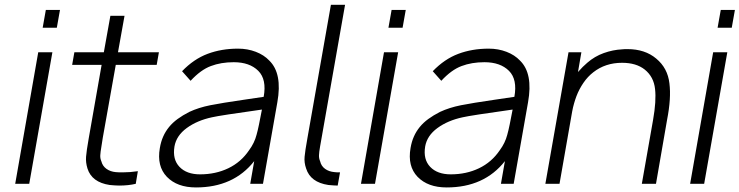

<svg xmlns="http://www.w3.org/2000/svg" viewBox="-20 -786 3162 821"><path d="M236.5 -743.5 223 -667.5H162.5L176 -743.5ZM204 -562.5 105 0H45L143.5 -562.5Z M419.5 -197 413.5 -158.5Q409.5 -135.5 408.8 -122Q408 -108.5 413.5 -96Q418.5 -76 435.2 -64Q452 -52 475 -50Q480 -49.5 487.5 -49.2Q495 -49 505 -49Q520.5 -49 536.5 -50.2Q552.5 -51.5 569.5 -54L560.5 0Q529 7.5 489.5 7.5Q481.5 7.5 471.5 6.8Q461.5 6 449 5Q372.5 -6.5 354 -65.5Q346 -91.5 348 -116Q349 -128.5 351.8 -148Q354.5 -167.5 359.5 -195L414.5 -508.5H288.5L298 -562.5H424L452 -718.5H512.5L484.5 -562.5H659.5L650 -508.5H475Z M1050 0 1067 -97Q978.5 15.5 818 15.5Q737.5 15.5 693.5 -30Q650 -75.5 663.5 -153Q668 -180 677.8 -202Q687.5 -224 702.8 -242.8Q718 -261.5 739.5 -277.2Q761 -293 789.5 -307.5Q829 -326 879 -336Q904 -341 939.8 -346.8Q975.5 -352.5 1023 -359.5L1107.5 -372Q1121 -446.5 1084.5 -483Q1047.5 -520 979.5 -520Q925 -520 881.5 -503.5Q838.5 -487.5 795 -440.5L758.5 -481.5Q808.5 -533.5 867.8 -555.8Q927 -578 998 -578Q1038.5 -578 1073.8 -564.5Q1109 -551 1131.5 -527Q1188 -472 1166 -349L1104.5 0ZM1100 -317.5Q921 -292.5 886.5 -284.5Q823 -271 778.5 -238.5Q734 -206 726 -159.5Q717 -104.5 747.5 -72.5Q778 -40.5 835.5 -40.5Q902 -40.5 956.2 -66.5Q1010.5 -92.5 1045 -143.5Q1068 -174.5 1077 -209.5Q1082 -227 1087.5 -253.8Q1093 -280.5 1100 -317.5Z M1424 7.5Q1416 7.5 1406.2 6.8Q1396.5 6 1384 5Q1307.5 -6.5 1289 -65.5Q1280 -91 1282.5 -116Q1284.5 -139.5 1294.5 -195L1395 -765.5H1455.5L1348.5 -158.5Q1344.5 -135.5 1344 -122Q1343.5 -108.5 1349 -96Q1353.5 -76 1370 -64Q1386.5 -52 1410.5 -50Q1414.5 -49.5 1420.2 -49.2Q1426 -49 1434 -49Z M1715 -743.5 1701.5 -667.5H1641L1654.5 -743.5ZM1682.5 -562.5 1583.5 0H1523.5L1622 -562.5Z M2122 0 2139 -97Q2050.5 15.5 1890 15.5Q1809.5 15.5 1765.5 -30Q1722 -75.5 1735.5 -153Q1740 -180 1749.8 -202Q1759.5 -224 1774.8 -242.8Q1790 -261.5 1811.5 -277.2Q1833 -293 1861.5 -307.5Q1901 -326 1951 -336Q1976 -341 2011.8 -346.8Q2047.5 -352.5 2095 -359.5L2179.5 -372Q2193 -446.5 2156.5 -483Q2119.5 -520 2051.5 -520Q1997 -520 1953.5 -503.5Q1910.5 -487.5 1867 -440.5L1830.5 -481.5Q1880.5 -533.5 1939.8 -555.8Q1999 -578 2070 -578Q2110.5 -578 2145.8 -564.5Q2181 -551 2203.5 -527Q2260 -472 2238 -349L2176.5 0ZM2172 -317.5Q1993 -292.5 1958.5 -284.5Q1895 -271 1850.5 -238.5Q1806 -206 1798 -159.5Q1789 -104.5 1819.5 -72.5Q1850 -40.5 1907.5 -40.5Q1974 -40.5 2028.2 -66.5Q2082.5 -92.5 2117 -143.5Q2140 -174.5 2149 -209.5Q2154 -227 2159.5 -253.8Q2165 -280.5 2172 -317.5Z M2832.5 -274 2785 0H2724.5L2772.5 -273Q2787 -355 2781 -405.5Q2775.5 -457.5 2737 -488.5Q2700.5 -517.5 2640 -517.5Q2568.5 -517.5 2517 -477Q2493 -458.5 2474.8 -431.8Q2456.5 -405 2445 -375Q2439.5 -360.5 2434.8 -344Q2430 -327.5 2426.5 -308.5L2372.5 0H2312L2411 -562.5H2466L2451.5 -478Q2472.5 -502 2491 -517.5Q2522.5 -545 2561.5 -559Q2600.5 -573 2640 -575Q2644 -575.5 2650 -575.8Q2656 -576 2663 -576Q2738 -576 2786 -535.5Q2835 -495 2842.5 -429.5Q2850.5 -365.5 2832.5 -274Z M3122.5 -743.5 3109 -667.5H3048.5L3062 -743.5ZM3090 -562.5 2991 0H2931L3029.5 -562.5Z"/></svg>

Font: Russisch Sans Light
Style: Italic
Weight: 300
Italic angle: -10°
Designer: Michael Sharanda (font) & Cristiano Sobral (main changes)
Foundry: Michael Sharanda
Version: Version 2.00;September 8, 2020;FontCreator 13.0.0.2681 64-bi